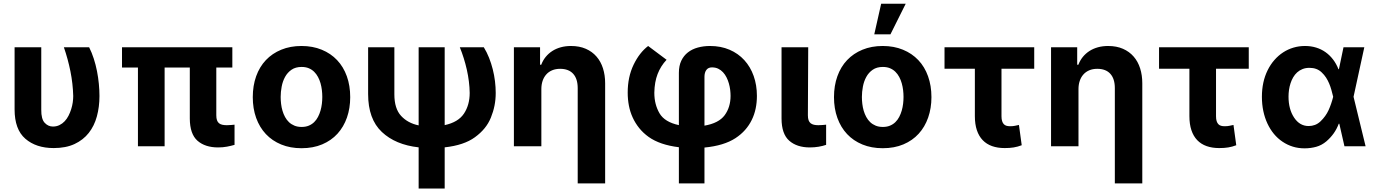

<svg xmlns="http://www.w3.org/2000/svg" viewBox="-20 -806 7585 1058"><path d="M60.4 -545.5H207.4V-201.7Q206.7 -149.9 226.6 -128.9Q245.7 -108.7 271.3 -108.7Q291.5 -108.7 307.7 -116.7Q323.9 -124.6 336.3 -137.8Q348.7 -150.9 357.6 -168.3Q366.5 -185.7 372.3 -204.4Q378.2 -223 380.9 -241.8Q383.5 -260.7 383.5 -277Q381.7 -345.2 368.1 -413Q354.4 -480.8 332 -545.5H471.2Q485.8 -516.7 496.6 -483.1Q507.5 -449.6 514.4 -414.4Q521.3 -379.3 524.7 -344.1Q528.1 -308.9 528.1 -277Q528.1 -217 513.8 -164.6Q499.6 -112.2 469.1 -73.5Q438.6 -34.8 390.8 -12.4Q343 9.9 275.9 9.9Q179 9.9 119.7 -41.5Q60.4 -92.7 60.4 -203.1Z M652.3 -545.5H1260.3V-433.9H1171.9V-170.8Q1171.9 -154.5 1175.6 -143.8Q1179.3 -133.2 1186.6 -127.1Q1193.9 -121.1 1204.7 -118.6Q1215.6 -116.1 1229.8 -116.1Q1242.2 -116.1 1253.2 -117.2Q1264.2 -118.3 1272.4 -119V-7.8Q1253.2 -2.1 1230.8 2.1Q1208.5 6.4 1181.8 6.4Q1110.4 6.4 1068.2 -30.5Q1026.3 -67.5 1025.9 -152.7V-433.9H887.1V0H740.1V-433.9H652.3Z M1641.3 -552.6Q1703.1 -552.6 1752.8 -532.1Q1802.6 -511.7 1837.5 -474.8Q1872.5 -437.9 1891.2 -385.8Q1909.8 -333.8 1909.8 -270.6Q1909.8 -209.9 1891.9 -158.4Q1873.9 -106.9 1839.7 -69.2Q1805.4 -31.6 1755.5 -10.5Q1705.6 10.7 1641.3 10.7Q1579.2 10.7 1529.5 -9.8Q1479.8 -30.2 1445 -67.3Q1410.2 -104.4 1391.5 -156.2Q1372.9 -208.1 1372.9 -270.6Q1372.9 -333.8 1391.5 -385.8Q1410.2 -437.9 1445.1 -474.8Q1480.1 -511.7 1529.8 -532.1Q1579.5 -552.6 1641.3 -552.6ZM1526.6 -271.7Q1526.6 -253.2 1528.9 -233.7Q1531.2 -214.1 1536.6 -195.8Q1541.9 -177.6 1550.8 -161.2Q1559.7 -144.9 1572.4 -132.8Q1585.2 -120.7 1602.5 -113.6Q1619.7 -106.5 1642 -106.5Q1664.4 -106.5 1681.5 -113.6Q1698.5 -120.7 1711.1 -133Q1723.7 -145.2 1732.2 -161.6Q1740.8 -177.9 1746.1 -196.4Q1751.4 -214.8 1753.7 -234.2Q1756 -253.6 1756 -271.7Q1756 -290.1 1753.7 -309.5Q1751.4 -328.8 1746.3 -347.1Q1741.1 -365.4 1732.4 -381.7Q1723.7 -398.1 1711.1 -410.5Q1698.5 -422.9 1681.5 -430Q1664.4 -437.1 1642 -437.1Q1608.7 -437.1 1586.3 -421.7Q1563.9 -406.2 1550.8 -382.1Q1537.6 -358 1532.1 -328.7Q1526.6 -299.4 1526.6 -271.7Z M2153.1 -545.5V-286.2Q2153.1 -207.7 2190 -167.6Q2226.9 -127.5 2286.9 -115.1V-545.5H2430.4V-116.5Q2505 -132.5 2536.6 -180Q2568.2 -227.6 2568.2 -294Q2567.8 -324.9 2563.7 -357.4Q2559.7 -389.9 2552.4 -422.2Q2545.1 -454.5 2535.3 -485.6Q2525.6 -516.7 2513.8 -545.5H2646Q2662.6 -518.5 2674.9 -487.6Q2687.1 -456.7 2695.3 -424.2Q2703.5 -391.7 2707.6 -358.5Q2711.6 -325.3 2711.6 -294Q2711.6 -257.5 2704.9 -223.9Q2698.2 -190.3 2685 -158Q2671.9 -125.7 2650 -99.1Q2628.2 -72.4 2596.9 -49.7Q2536.9 -5.7 2430.4 6V233H2286.9V6Q2159.1 -8.2 2084.2 -78.8Q2008.5 -149.9 2008.5 -287.6V-545.5Z M2811.8 -545.5H2956V-449.2H2962.4Q2971.6 -473.4 2987 -492.4Q3002.5 -511.4 3023.4 -524.9Q3044.4 -538.4 3070.3 -545.5Q3096.2 -552.6 3126.4 -552.6Q3172.9 -552.6 3208.1 -537.1Q3243.3 -521.7 3267 -494.3Q3290.8 -467 3302.7 -429.3Q3314.6 -391.7 3314.6 -347.3V204.5H3163.4V-320.3Q3163.4 -371.8 3138.5 -399.3Q3113.6 -426.8 3066.4 -426.8Q3041.5 -426.8 3022.2 -418.5Q3002.8 -410.2 2989.7 -395.2Q2976.6 -380.3 2969.8 -359.9Q2963.1 -339.5 2963.1 -315.3V0H2811.8Z M3471.6 -449.9Q3503.9 -516.3 3551.5 -552.6L3653.1 -476.6Q3620.7 -442.1 3603.7 -398.1Q3586.6 -354 3585.6 -295.1Q3585.6 -261.7 3592.9 -233.8Q3600.1 -206 3614.3 -181.5Q3642.8 -133.2 3720.9 -116.5V-404.5Q3720.9 -443.5 3734.2 -471.4Q3747.5 -499.3 3770.8 -517.4Q3794 -535.5 3825.3 -544Q3856.5 -552.6 3892.4 -552.6Q3952.1 -552.6 4000 -532Q4047.9 -511.4 4081.5 -474.6Q4115.1 -437.9 4133 -387.4Q4150.9 -337 4150.9 -277.7Q4150.9 -241.5 4144 -208.1Q4137.1 -174.7 4122.5 -145.1Q4108 -115.4 4085.8 -90.2Q4063.6 -65 4032.7 -44.7Q3969.1 -3.2 3861.9 7.1V204.5H3720.9V5.3Q3616.1 -7.5 3554.3 -51.5Q3524.1 -73.2 3502.3 -100.3Q3480.5 -127.5 3466.3 -158.6Q3452.1 -189.6 3445.5 -224.1Q3438.9 -258.5 3438.9 -295.1Q3438.6 -381.4 3471.6 -449.9ZM3861.9 -113.6Q3940.3 -127.1 3973 -170.8Q4005.7 -215.2 4005.7 -277.7Q4005.7 -293.3 4003.6 -311.1Q4001.4 -328.8 3996.4 -346.2Q3991.5 -363.6 3983.5 -379.6Q3975.5 -395.6 3964.1 -407.8Q3952.8 -420.1 3937.7 -427.4Q3922.6 -434.7 3903.1 -434.7Q3882.8 -434.7 3872.3 -420.5Q3861.9 -406.2 3861.9 -382.8Z M4286.6 -545.5H4433.6L4431.8 -170.8Q4431.8 -154.5 4435.5 -143.8Q4439.3 -133.2 4446.7 -127.1Q4454.2 -121.1 4464.8 -118.6Q4475.5 -116.1 4489.3 -116.1Q4503.6 -116.1 4513.8 -117.2Q4524.1 -118.3 4532.3 -119V-7.8Q4513.8 -1.4 4490.9 2.5Q4468 6.4 4442.5 6.4Q4371.4 6.4 4329.2 -30.5Q4286.9 -67.5 4286.6 -152.7Z M4844.1 -552.6Q4905.9 -552.6 4955.6 -532.1Q5005.3 -511.7 5040.3 -474.8Q5075.3 -437.9 5093.9 -385.8Q5112.6 -333.8 5112.6 -270.6Q5112.6 -209.9 5094.6 -158.4Q5076.7 -106.9 5042.4 -69.2Q5008.2 -31.6 4958.3 -10.5Q4908.4 10.7 4844.1 10.7Q4782 10.7 4732.2 -9.8Q4682.5 -30.2 4647.7 -67.3Q4612.9 -104.4 4594.3 -156.2Q4575.6 -208.1 4575.6 -270.6Q4575.6 -333.8 4594.3 -385.8Q4612.9 -437.9 4647.9 -474.8Q4682.9 -511.7 4732.6 -532.1Q4782.3 -552.6 4844.1 -552.6ZM4729.4 -271.7Q4729.4 -253.2 4731.7 -233.7Q4734 -214.1 4739.3 -195.8Q4744.7 -177.6 4753.6 -161.2Q4762.4 -144.9 4775.2 -132.8Q4788 -120.7 4805.2 -113.6Q4822.4 -106.5 4844.8 -106.5Q4867.2 -106.5 4884.2 -113.6Q4901.3 -120.7 4913.9 -133Q4926.5 -145.2 4935 -161.6Q4943.5 -177.9 4948.9 -196.4Q4954.2 -214.8 4956.5 -234.2Q4958.8 -253.6 4958.8 -271.7Q4958.8 -290.1 4956.5 -309.5Q4954.2 -328.8 4949 -347.1Q4943.9 -365.4 4935.2 -381.7Q4926.5 -398.1 4913.9 -410.5Q4901.3 -422.9 4884.2 -430Q4867.2 -437.1 4844.8 -437.1Q4811.4 -437.1 4789.1 -421.7Q4766.7 -406.2 4753.6 -382.1Q4740.4 -358 4734.9 -328.7Q4729.4 -299.4 4729.4 -271.7ZM4797.6 -616.8 4835.6 -785.5H4970.9L4886.7 -616.8Z M5679 -545.5V-427.2H5498.6V-165.5Q5498.6 -149.5 5502 -138.8Q5505.3 -128.2 5511.4 -121.8Q5517.4 -115.4 5526.3 -112.9Q5535.2 -110.4 5545.8 -110.4Q5562.5 -110.4 5573 -112.9Q5583.5 -115.4 5594.8 -117.5L5610.1 -5.7Q5598.7 -1.4 5587.9 1.6Q5577.1 4.6 5565.9 6.4Q5554.7 8.2 5542.4 9.1Q5530.2 9.9 5516 9.9Q5477.3 9.9 5446.7 -0.9Q5416.2 -11.7 5395.1 -33.7Q5373.9 -55.8 5362.9 -88.8Q5351.9 -121.8 5351.9 -166.2V-427.2H5184.7V-545.5Z M5771.7 -545.5H5915.8V-449.2H5922.2Q5931.5 -473.4 5946.9 -492.4Q5962.4 -511.4 5983.3 -524.9Q6004.3 -538.4 6030.2 -545.5Q6056.1 -552.6 6086.3 -552.6Q6132.8 -552.6 6168 -537.1Q6203.1 -521.7 6226.9 -494.3Q6250.7 -467 6262.6 -429.3Q6274.5 -391.7 6274.5 -347.3V204.5H6123.2V-320.3Q6123.2 -371.8 6098.4 -399.3Q6073.5 -426.8 6026.3 -426.8Q6001.4 -426.8 5982.1 -418.5Q5962.7 -410.2 5949.6 -395.2Q5936.4 -380.3 5929.7 -359.9Q5922.9 -339.5 5922.9 -315.3V0H5771.7Z M6861.2 -545.5V-427.2H6680.8V-165.5Q6680.8 -149.5 6684.1 -138.8Q6687.5 -128.2 6693.5 -121.8Q6699.6 -115.4 6708.5 -112.9Q6717.3 -110.4 6728 -110.4Q6744.7 -110.4 6755.1 -112.9Q6765.6 -115.4 6777 -117.5L6792.3 -5.7Q6780.9 -1.4 6770.1 1.6Q6759.2 4.6 6748 6.4Q6736.9 8.2 6724.6 9.1Q6712.4 9.9 6698.2 9.9Q6659.4 9.9 6628.9 -0.9Q6598.4 -11.7 6577.2 -33.7Q6556.1 -55.8 6545.1 -88.8Q6534.1 -121.8 6534.1 -166.2V-427.2H6366.8V-545.5Z M6965.2 -419Q6980.8 -450.6 7002.5 -475.3Q7024.1 -500 7050.4 -517.2Q7076.7 -534.4 7107.2 -543.5Q7137.8 -552.6 7171.2 -552.6Q7203.8 -552.6 7232.2 -543.9Q7260.7 -535.2 7284.1 -518.6Q7307.5 -502.1 7325.6 -478.3Q7343.8 -454.5 7355.5 -424.7H7358L7383.2 -545.5H7497.9L7438.6 -272.7L7505 0H7388.5L7360.1 -124.3H7357.2Q7346.2 -95.2 7329.4 -71.4Q7312.5 -47.6 7289.1 -27.3Q7263.1 -5.3 7232.6 3Q7202.1 11.4 7168.7 11.4Q7134.2 11.4 7104.2 2.1Q7074.2 -7.1 7047.2 -25.2Q7020.6 -43 6999.6 -68.4Q6978.7 -93.8 6964 -125.4Q6949.2 -157 6941.4 -194.1Q6933.6 -231.2 6933.6 -272.7Q6933.6 -355.1 6965.2 -419ZM7111.2 -157.7Q7142 -111.5 7191.1 -111.5Q7209.5 -111.5 7226 -117.7Q7242.5 -123.9 7256.7 -137.4Q7285.5 -165.1 7301 -199Q7316.4 -233 7326 -271.3L7326.3 -272.7L7326 -274.1Q7321.4 -293 7316.4 -310.9Q7311.4 -328.8 7304.3 -345.7Q7297.2 -362.6 7287.3 -378.2Q7277.3 -393.8 7262.4 -407.7Q7236.5 -432.2 7195.7 -432.2Q7174.4 -432.2 7157.5 -425.4Q7140.6 -418.7 7127.8 -407.1Q7115.1 -395.6 7106 -380Q7096.9 -364.3 7091.3 -346.8Q7085.6 -329.2 7082.9 -310.5Q7080.3 -291.9 7080.3 -273.8Q7080.3 -204.2 7111.2 -157.7Z"/></svg>

Font: Inter P
Style: Bold
Weight: 700
Designer: Rasmus Andersson
Foundry: rsms
Version: Version 3.018;git-588b23468